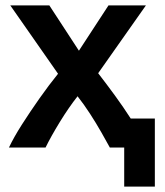

<svg xmlns="http://www.w3.org/2000/svg" viewBox="-20 -544 608 708"><path d="M438 144V0H385Q373 -22 354 -55.5Q335 -89 312 -124.5Q289 -160 266 -189Q233 -147 200.5 -94Q168 -41 148 0H13Q31 -38 61 -85Q91 -132 125.5 -181Q160 -230 194 -272L18 -524H162L271 -357L380 -524H518L342 -274Q373 -234 404 -191.5Q435 -149 462 -107H551V144Z"/></svg>

Font: Ubuntu Sans
Style: Bold
Weight: 700
Designer: Dalton Maag Ltd
Foundry: Dalton Maag Ltd
Version: Version 1.006; ttfautohint (v1.8.4.7-5d5b)